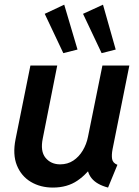

<svg xmlns="http://www.w3.org/2000/svg" viewBox="-20 -805 602 832"><path d="M209 7.8Q155.3 7.8 113.8 -16.8Q72.3 -41.5 53.2 -88.4Q34.2 -135.3 47.4 -201.7L111.8 -521H228L165.5 -206.1Q153.8 -149.9 177.2 -121.3Q200.7 -92.8 240.7 -92.8Q272.9 -92.8 297.6 -109.1Q322.3 -125.5 338.6 -152.8Q355 -180.2 361.3 -212.4L423.8 -521H540.5L467.8 -158.7Q462.9 -133.3 465.8 -116Q468.8 -98.6 488.8 -90.8L448.2 7.8Q398.4 -5.4 376.5 -33.2Q354.5 -61 360.8 -95.2L396 -61.5H329.1L386.7 -98.1Q359.4 -52.2 315.4 -22.2Q271.5 7.8 209 7.8ZM254.4 -574.7 173.8 -745.1 258.3 -784.7 315.9 -590.3ZM420.4 -574.7 339.8 -745.1 426.3 -784.7 481.4 -590.3Z"/></svg>

Font: Reddit Sans SemiBold
Style: Italic
Weight: 600
Italic angle: -11.25°
Designer: Stephen Hutchings
Version: Version 1.013